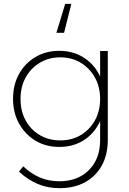

<svg xmlns="http://www.w3.org/2000/svg" viewBox="-20 -786 672 1001"><path d="M542 -57Q542 20 511 76.5Q480 133 423.5 164Q367 195 290 195Q228 195 176.5 173Q125 151 79 109L101 81Q141 119 187 139Q233 159 289 159Q354 159 401.5 132.5Q449 106 475.5 58Q502 10 502 -56V-520H542ZM288 -521Q358 -521 411.5 -489Q465 -457 495 -401Q525 -345 525 -270Q525 -197 495 -140.5Q465 -84 412 -52Q359 -20 289 -20Q219 -20 165 -52.5Q111 -85 79.5 -141.5Q48 -198 48 -270Q48 -344 79 -400Q110 -456 164.5 -488.5Q219 -521 288 -521ZM294 -487Q234 -487 187 -458.5Q140 -430 113.5 -381.5Q87 -333 87 -270Q87 -207 113.5 -158.5Q140 -110 187 -82Q234 -54 294 -54Q355 -54 401.5 -82Q448 -110 475 -158.5Q502 -207 502 -270Q502 -333 475 -381.5Q448 -430 401.5 -458.5Q355 -487 294 -487ZM314 -615H274L320 -766H352Z"/></svg>

Font: Alexandria ExtraLight
Style: Regular
Weight: 250
Designer: Mohamed Gaber
Foundry: Kief Type Foundry
Version: Version 5.100